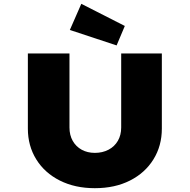

<svg xmlns="http://www.w3.org/2000/svg" viewBox="-20 -980 994 1006"><path d="M477 6Q373 6 293.5 -34Q214 -74 170 -145Q126 -216 126 -306V-700H344V-312Q344 -272 361 -242Q378 -212 408 -195.5Q438 -179 477 -179Q517 -179 548.5 -195.5Q580 -212 597.5 -242Q615 -272 615 -312V-700H828V-306Q828 -216 784 -145Q740 -74 661 -34Q582 6 477 6ZM591 -742 346 -823 406 -960 634 -844Z"/></svg>

Font: Lexend Giga Black
Style: Regular
Weight: 900
Designer: Bonnie Shaver-Troup, Thomas Jockin
Foundry: Lexend
Version: Version 1.007